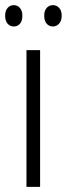

<svg xmlns="http://www.w3.org/2000/svg" viewBox="-35 -727 260 747"><path d="M121 0H68V-532H121ZM-15 -666Q-15 -685 -5.5 -696Q4 -707 19 -707Q33 -707 42.5 -696Q52 -685 52 -666Q52 -645 42.5 -634.5Q33 -624 19 -624Q4 -624 -5.5 -635Q-15 -646 -15 -666ZM137 -666Q137 -685 146.5 -696Q156 -707 171 -707Q185 -707 195 -696.5Q205 -686 205 -666Q205 -646 195 -635Q185 -624 171 -624Q156 -624 146.5 -635Q137 -646 137 -666Z"/></svg>

Font: Noto Sans Hebrew ExtraCondensed Light
Style: Regular
Weight: 300
Width: 2
Designer: Monotype Design Team
Foundry: Monotype Imaging Inc.
Version: Version 2.004; ttfautohint (v1.8.4.7-5d5b)